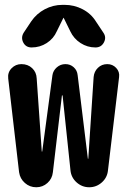

<svg xmlns="http://www.w3.org/2000/svg" viewBox="-20 -790 540 810"><path d="M432.6 -519.5Q455.1 -519.5 470.2 -503.4Q485.4 -487.3 482.4 -464.8L435.5 -71.3Q432.6 -41 409.7 -20.5Q386.7 0 356.4 0Q326.2 0 303.2 -20.5Q280.3 -41 277.3 -71.3L244.1 -386.7Q244.1 -387.7 242.2 -387.7Q241.2 -387.7 241.2 -386.7L203.1 -63.5Q200.2 -36.1 180.2 -18.1Q160.2 0 132.8 0Q105.5 0 85 -18.1Q64.5 -36.1 60.5 -63.5L14.6 -459Q11.7 -484.4 28.8 -502Q45.9 -519.5 70.3 -519.5Q97.7 -519.5 115.7 -502.4Q133.8 -485.4 134.8 -459L156.2 -151.4Q156.2 -150.4 157.2 -150.4Q158.2 -150.4 158.2 -151.4L201.2 -472.7Q204.1 -492.2 219.7 -505.9Q235.4 -519.5 255.9 -519.5Q276.4 -519.5 291 -506.3Q305.7 -493.2 307.6 -472.7L350.6 -121.1Q350.6 -120.1 351.6 -120.1Q352.5 -120.1 352.5 -121.1L375 -464.8Q377 -488.3 393.1 -503.9Q409.2 -519.5 432.6 -519.5ZM252.9 -769.5Q293 -769.5 328.6 -751Q364.3 -732.4 384.8 -699.2L416 -652.3Q429.7 -632.8 418.5 -611.3Q407.2 -589.8 382.8 -589.8Q348.6 -589.8 319.8 -608.4Q291 -627 276.4 -658.2L249 -713.9Q249 -714.8 248 -714.8Q247.1 -714.8 247.1 -713.9L219.7 -658.2Q206.1 -627 177.2 -608.4Q148.4 -589.8 113.3 -589.8Q88.9 -589.8 78.1 -610.8Q67.4 -631.8 80.1 -652.3L111.3 -699.2Q133.8 -732.4 168.9 -751Q204.1 -769.5 243.2 -769.5Z"/></svg>

Font: Rounded-X Mgen+ 1mn bold
Style: Bold
Weight: 700
Designer: [Source Han Sans]
Ryoko NISHIZUKA  (kana & ideographs); Paul D. Hunt (Latin, Greek & Cyrillic); Wenlong ZHANG  (bopomofo
Version: Version 1.059.20150602